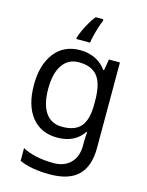

<svg xmlns="http://www.w3.org/2000/svg" viewBox="-144 -853 903 1180"><g transform="rotate(15 307.5 -263.0)"><path d="M275 -546Q328 -546 370.5 -526Q413 -506 443 -465H448L460 -536H530V9Q530 124 471.5 182Q413 240 290 240Q172 240 97 206V125Q176 167 295 167Q364 167 403.5 126.5Q443 86 443 16V-5Q443 -17 444 -39.5Q445 -62 446 -71H442Q388 10 276 10Q172 10 113.5 -63Q55 -136 55 -267Q55 -395 113.5 -470.5Q172 -546 275 -546ZM287 -472Q220 -472 183 -418.5Q146 -365 146 -266Q146 -167 182.5 -114.5Q219 -62 289 -62Q370 -62 407 -105.5Q444 -149 444 -246V-267Q444 -377 406 -424.5Q368 -472 287 -472ZM363 -754Q355 -737 346.5 -710.5Q338 -684 331 -656Q324 -628 321 -606H234V-615Q239 -633 251 -660Q263 -687 279.5 -715.5Q296 -744 314 -766H363Z"/></g></svg>

Font: Noto Sans Grantha
Style: Regular
Weight: 400
Designer: Monotype Design Team
Foundry: Monotype Imaging Inc.
Version: Version 2.003; ttfautohint (v1.8.4.7-5d5b)